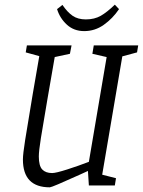

<svg xmlns="http://www.w3.org/2000/svg" viewBox="-20 -793 611 821"><path d="M503 -552 417 -46 476 -31 471 0H360L356 -62L321 -46Q202 8 193 8Q78 8 78 -111Q78 -134 87.5 -194Q97 -254 120 -391L148 -553L90 -569L95 -599H286L279 -563L214 -549L183 -370Q164 -260 155 -203.5Q146 -147 146 -124Q146 -84 160.5 -68.5Q175 -53 203 -53Q219 -53 267.5 -68.5Q316 -84 360 -101L436 -549L375 -563L381 -599H571L566 -569ZM224 -754 247 -772Q268 -741 290.5 -725.5Q313 -710 347 -710Q384 -710 411 -725.5Q438 -741 471 -773L489 -754Q462 -714 424 -687Q386 -660 340 -660Q296 -660 266 -687.5Q236 -715 224 -754Z"/></svg>

Font: Grenze Light
Style: Italic
Weight: 300
Italic angle: -10°
Designer: Renata Polastri
Foundry: Omnibus-Type
Version: Version 1.002; ttfautohint (v1.8)